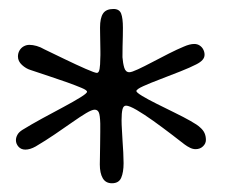

<svg xmlns="http://www.w3.org/2000/svg" viewBox="-20 -675 506 428"><path d="M229.5 -266.5Q215.5 -266.5 209 -277.8Q202.5 -289 202.5 -308.5Q202.5 -313.5 202.8 -326Q203 -338.5 203.2 -353.5Q203.5 -368.5 203.5 -381.2Q203.5 -394 203.5 -399.5Q203 -418.5 200.2 -424.5Q197.5 -430.5 191 -430.5Q185 -430.5 172 -422.8Q159 -415 141.2 -402.5Q123.5 -390 102.5 -375.8Q81.5 -361.5 59.5 -348.5Q47 -341.5 36.5 -341.5Q27 -341.5 21.2 -348Q15.5 -354.5 15.5 -362.5Q15.5 -368.5 18.8 -374.5Q22 -380.5 30 -385.5Q49.5 -397.5 73.8 -410.8Q98 -424 121 -436.2Q144 -448.5 159 -457.8Q174 -467 174 -470.5Q174 -474 161.5 -479.2Q149 -484.5 129.5 -491.5Q110 -498.5 88.5 -505.5Q67 -512.5 48 -519Q38 -522 29 -530.2Q20 -538.5 20 -549Q20 -556.5 23.5 -562.5Q27 -568.5 33 -571.8Q39 -575 45.5 -575Q53 -575 61.8 -572.5Q70.5 -570 79 -565Q99.5 -555 125 -542.8Q150.5 -530.5 171 -521.5Q191.5 -512.5 196 -512.5Q200.5 -512.5 202 -521.5Q203.5 -530.5 203.5 -543.5Q204 -552 203.8 -561.2Q203.5 -570.5 203.5 -580Q203.5 -589.5 203.2 -598Q203 -606.5 203 -613.5Q203 -635 209.8 -645Q216.5 -655 233 -655Q246 -655 250 -644.8Q254 -634.5 254 -613Q254 -605.5 253.8 -594.2Q253.5 -583 253.2 -570.8Q253 -558.5 253 -547.5Q254 -534 257 -524Q260 -514 268.5 -514Q273.5 -514 287.5 -520.5Q301.5 -527 319.5 -536.5Q337.5 -546 356.2 -555.5Q375 -565 389.5 -571Q403 -577 413 -577Q420 -577 425.2 -573.5Q430.5 -570 433.2 -564.5Q436 -559 436 -553Q436 -546.5 431.2 -541.2Q426.5 -536 417.5 -531.5Q404 -524.5 382 -515.8Q360 -507 337.5 -498.5Q315 -490 299.5 -483Q284 -476 284 -472Q284 -469 296.8 -461.2Q309.5 -453.5 329 -443.8Q348.5 -434 369 -424Q389.5 -414 405 -405.2Q420.5 -396.5 426 -391Q433 -385 436 -378.2Q439 -371.5 439 -363Q439 -355 432.5 -348.8Q426 -342.5 416 -342.5Q410 -342.5 403.8 -345.5Q397.5 -348.5 391.5 -353Q380 -362 361 -376.5Q342 -391 321.8 -405.5Q301.5 -420 284.8 -429.8Q268 -439.5 261 -439.5Q255 -439.5 253 -431.2Q251 -423 251 -407Q251 -397.5 251.8 -385.5Q252.5 -373.5 253.2 -360.5Q254 -347.5 254.8 -335Q255.5 -322.5 255.5 -311.5Q255.5 -291 250.2 -278.8Q245 -266.5 229.5 -266.5Z"/></svg>

Font: Gluten Thin Light
Style: Regular
Weight: 300
Version: Version 1.300